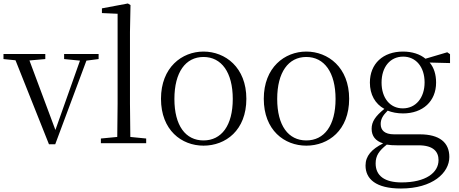

<svg xmlns="http://www.w3.org/2000/svg" viewBox="-28 -822 2634 1102"><path d="M340 -483 431 -474 290 -76 141 -475 232 -483V-512H-8V-483L61 -476L253 6H289L468 -474L538 -483V-512H340Z M644 0H811V-27L720 -36L718 -227V-639L721 -793L706 -802L557 -774V-747L647 -743V-227L645 -36L551 -27V0Z M1140 14C1267 14 1386 -74 1386 -255C1386 -435 1265 -526 1140 -526C1016 -526 896 -435 896 -255C896 -75 1014 14 1140 14ZM1140 -16C1037 -16 973 -101 973 -254C973 -407 1037 -495 1140 -495C1243 -495 1308 -407 1308 -254C1308 -101 1243 -16 1140 -16Z M1730 14C1857 14 1976 -74 1976 -255C1976 -435 1855 -526 1730 -526C1606 -526 1486 -435 1486 -255C1486 -75 1604 14 1730 14ZM1730 -16C1627 -16 1563 -101 1563 -254C1563 -407 1627 -495 1730 -495C1833 -495 1898 -407 1898 -254C1898 -101 1833 -16 1730 -16Z M2284 -200C2210 -200 2162 -260 2162 -348C2162 -437 2211 -497 2286 -497C2359 -497 2409 -438 2409 -349C2409 -261 2359 -200 2284 -200ZM2285 -171C2399 -171 2475 -241 2475 -348C2475 -394 2463 -434 2438 -463L2555 -460V-511L2539 -522L2414 -485C2383 -511 2338 -526 2285 -526C2170 -526 2095 -456 2095 -348C2095 -279 2125 -226 2178 -197C2126 -155 2105 -123 2105 -83C2105 -41 2127 -13 2171 1C2105 34 2070 73 2070 128C2070 205 2129 260 2273 260C2455 260 2551 170 2551 79C2551 -4 2495 -51 2381 -51H2234C2179 -51 2157 -75 2157 -110C2157 -138 2169 -159 2197 -187C2222 -177 2252 -171 2285 -171ZM2192 8C2209 11 2228 12 2250 12H2374C2461 12 2489 50 2489 97C2489 169 2416 225 2277 225C2181 225 2128 188 2128 116C2128 71 2148 43 2192 8Z"/></svg>

Font: Noto Serif TC Light
Style: Regular
Weight: 300
Designer: Ryoko NISHIZUKA 西塚涼子 (kana & ideographs); Frank Grießhammer (Latin, Greek & Cyrillic); Wenlong ZHANG 张文龙 (bopomofo); San
Foundry: Adobe
Version: Version 2.001;hotconv 1.1.0;makeotfexe 2.6.0